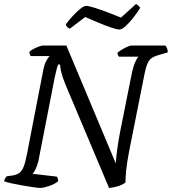

<svg xmlns="http://www.w3.org/2000/svg" viewBox="-30 -929 849 949"><path d="M168 0Q159 0 135.5 -3.5Q112 -7 83 -12Q54 -17 28.5 -22.5Q3 -28 -10 -33Q-6 -49 4 -58L34 -62Q52 -65 64.5 -73.5Q77 -82 86 -103Q95 -124 103 -166L182 -573Q188 -608 198.5 -627.5Q209 -647 216 -652H121Q120 -656 117.5 -661.5Q115 -667 115 -673Q122 -680 135.5 -687Q149 -694 162.5 -699Q176 -704 181 -704H298L542 -122Q548 -196 564 -279L622 -569Q629 -601 638.5 -622.5Q648 -644 655 -649H558Q555 -651 553 -656.5Q551 -662 551 -669Q558 -675 572 -683.5Q586 -692 599.5 -698Q613 -704 618 -704H788Q791 -700 795.5 -690.5Q800 -681 799 -670L751 -656Q731 -650 719 -641.5Q707 -633 699 -615Q691 -597 684 -562L609 -185Q597 -124 593.5 -85Q590 -46 590 -27Q573 -14 549.5 -7.5Q526 -1 509 0L294 -510Q279 -546 273 -571.5Q267 -597 267 -610H258Q255 -605 251 -591Q247 -577 241 -549L160 -134Q154 -109 145.5 -92.5Q137 -76 131 -70L251 -56Q254 -53 256 -45.5Q258 -38 257 -33Q239 -18 211 -9Q183 0 168 0ZM560 -783Q548 -783 519 -793Q490 -803 455 -817.5Q420 -832 391 -845L315 -787Q311 -789 304.5 -793.5Q298 -798 295 -808Q310 -829 329.5 -850Q349 -871 367 -885.5Q385 -900 396 -900Q408 -900 438 -890.5Q468 -881 503.5 -867.5Q539 -854 568 -842L642 -909Q649 -906 655 -900Q661 -894 663 -890Q648 -866 628.5 -841Q609 -816 590.5 -799.5Q572 -783 560 -783Z"/></svg>

Font: Texturina
Style: Italic
Weight: 400
Italic angle: -11°
Designer: Guillermo Torres Carreño
Foundry: Omnibus-Type
Version: Version 1.002; ttfautohint (v1.8.3)